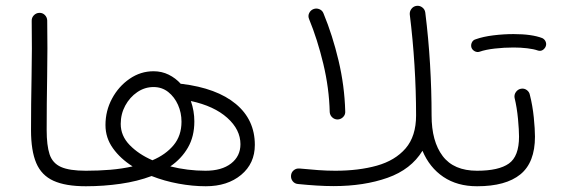

<svg xmlns="http://www.w3.org/2000/svg" viewBox="-20 -646 1961 671"><path d="M88.4 -191.4Q88.4 -280.3 90.3 -377.9Q92.3 -475.6 90.8 -572.8Q90.3 -584 98.1 -592.3Q106 -600.6 117.2 -601.1Q128.4 -601.6 136.5 -593.8Q144.5 -585.9 145 -574.7Q146.5 -477.5 144.8 -379.9Q143.1 -282.2 143.1 -191.9Q143.1 -137.7 153.3 -106.7Q163.6 -75.7 193.1 -62.5Q222.7 -49.3 279.8 -49.3H280.3Q291.5 -49.3 299.3 -41.3Q307.1 -33.2 307.1 -22Q307.1 -10.7 299.3 -2.9Q291.5 4.9 280.3 4.9H279.8Q209 4.9 167 -14.2Q125 -33.2 106.7 -76.2Q88.4 -119.1 88.4 -191.4Z M253.4 -22Q253.4 -33.2 261.2 -41.3Q269 -49.3 280.3 -49.3Q324.2 -49.3 365.5 -52.7Q406.7 -56.2 443.4 -64.5Q400.9 -91.3 374.8 -127.7Q348.6 -164.1 348.6 -209Q348.6 -258.8 371.6 -301.5Q394.5 -344.2 432.9 -370.6Q471.2 -397 516.6 -397Q545.4 -397 569.6 -385Q593.8 -373 611.8 -353Q613.3 -353 614.7 -353Q737.8 -337.9 804.2 -282.7Q870.6 -227.5 870.6 -139.6Q870.6 -74.7 822.8 -34.9Q774.9 4.9 699.2 4.9Q652.8 4.9 603.8 -4.2Q554.7 -13.2 509.8 -30.8Q460.4 -12.2 401.4 -3.7Q342.3 4.9 280.3 4.9Q269 4.9 261.2 -2.9Q253.4 -10.7 253.4 -22ZM401.9 -212.9Q401.9 -171.4 433.1 -139.2Q464.4 -106.9 512.7 -85.9Q559.1 -105.5 586.7 -138.7Q614.3 -171.9 614.3 -220.7Q614.3 -252 602.1 -279.5Q589.8 -307.1 567.9 -324.5Q545.9 -341.8 516.6 -341.8Q485.8 -341.8 459.7 -324Q433.6 -306.2 417.7 -276.9Q401.9 -247.6 401.9 -212.9ZM659.2 -221.7Q659.2 -168.9 636.7 -130.1Q614.3 -91.3 575.2 -64.5Q635.7 -49.3 698.2 -49.3Q754.9 -49.3 787.6 -74.7Q820.3 -100.1 820.3 -142.1Q820.3 -192.9 774.4 -234.1Q728.5 -275.4 647 -293Q659.2 -258.3 659.2 -221.7Z M1412.1 -595.2Q1411.1 -606.4 1418 -615.2Q1424.8 -624 1435.5 -625.5Q1446.8 -627 1455.8 -620.1Q1464.8 -613.3 1466.3 -602.1Q1477.5 -512.2 1482.9 -421.6Q1488.3 -331.1 1488.3 -242.7Q1488.3 -151.9 1527.1 -100.6Q1565.9 -49.3 1647 -49.3H1647.5Q1658.7 -49.3 1666.5 -41.3Q1674.3 -33.2 1674.3 -22Q1674.3 -10.7 1666.5 -2.9Q1658.7 4.9 1647.5 4.9H1647Q1578.1 4.9 1529.5 -27.8Q1481 -60.5 1456.5 -119.1Q1416.5 -53.7 1334.5 -24.7Q1252.4 4.4 1146 4.4Q1116.7 4.4 1085.9 2.4Q1055.2 0.5 1021.5 -2.9Q1009.8 -3.9 1002.9 -12.7Q996.1 -21.5 997.1 -32.7Q998 -43.9 1006.6 -51Q1015.1 -58.1 1026.9 -57.1Q1061.5 -53.7 1092.3 -51.5Q1123 -49.3 1151.9 -49.3Q1233.4 -49.3 1297.1 -67.1Q1360.8 -85 1397.5 -127.4Q1434.1 -169.9 1434.1 -242.7Q1434.1 -329.1 1428.5 -418.7Q1422.9 -508.3 1412.1 -595.2ZM1060.1 -579.6Q1055.7 -590.3 1060.5 -600.3Q1065.4 -610.4 1075.7 -614.3Q1085.9 -618.2 1096.4 -613.8Q1106.9 -609.4 1110.8 -598.6Q1142.1 -522.9 1163.1 -434.6Q1184.1 -346.2 1186.5 -257.3Q1187.5 -246.1 1179.9 -237.8Q1172.4 -229.5 1161.1 -228.5Q1149.9 -228 1141.6 -235.4Q1133.3 -242.7 1132.3 -253.9Q1130.4 -337.4 1109.9 -422.9Q1089.4 -508.3 1060.1 -579.6Z M1620.6 -22Q1620.6 -33.2 1628.4 -41.3Q1636.2 -49.3 1647.5 -49.3Q1723.1 -49.3 1758.5 -74.5Q1793.9 -99.6 1793.9 -168.5Q1793.9 -190.9 1790.3 -230.5Q1786.6 -270 1778.3 -304.2Q1776.4 -315.4 1783.2 -324.7Q1790 -334 1800.8 -335.9Q1812 -337.9 1821 -331.3Q1830.1 -324.7 1832 -313.5Q1841.3 -276.9 1845.5 -235.6Q1849.6 -194.3 1849.6 -168.5Q1849.6 -78.1 1798.6 -36.6Q1747.6 4.9 1647.5 4.9Q1636.2 4.9 1628.4 -2.9Q1620.6 -10.7 1620.6 -22ZM1627.4 -480.5Q1625 -489.3 1629.2 -497.8Q1633.3 -506.3 1642.6 -508.8Q1668.5 -518.1 1704.3 -522.5Q1740.2 -526.9 1774.9 -526.9Q1838.9 -526.9 1875.5 -512.7Q1884.8 -507.8 1887.7 -498.3Q1890.6 -488.8 1885.3 -480Q1875 -464.4 1858.9 -469.7Q1845.2 -474.6 1822.3 -477.3Q1799.3 -480 1774.9 -480Q1741.2 -480 1709.2 -476.3Q1677.2 -472.7 1656.2 -465.3Q1647 -462.4 1638.4 -467.3Q1629.9 -472.2 1627.4 -480.5Z"/></svg>

Font: Mikhak-FD Light
Style: Regular
Weight: 300
Designer: Amin Abedi
Version: Version 3.2